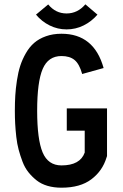

<svg xmlns="http://www.w3.org/2000/svg" viewBox="-20 -851 565 883"><path d="M262.7 -593.3Q201.7 -593.3 176.3 -533.9Q150.9 -474.6 150.9 -341.8Q150.9 -210 176 -150.1Q201.2 -90.3 262.7 -90.3Q348.6 -90.3 369.6 -149.4V-250H287.1V-352.5H472.2V-133.3L469.7 -126Q451.2 -64.9 400.1 -26.4Q349.1 12.2 262.7 12.2Q227.5 12.2 198.5 3.7Q169.4 -4.9 148.4 -21.5Q127.4 -38.1 110.8 -58.8Q94.2 -79.6 83.7 -107.2Q73.2 -134.8 65.9 -161.9Q58.6 -189 54.9 -221.7Q51.3 -254.4 49.8 -282Q48.3 -309.6 48.3 -341.8Q48.3 -379.4 50.3 -411.6Q52.2 -443.8 57.9 -481.2Q63.5 -518.6 73 -548.1Q82.5 -577.6 98.9 -606.2Q115.2 -634.8 137.2 -653.8Q159.2 -672.9 191.2 -684.3Q223.1 -695.8 262.7 -695.8Q412.6 -695.8 456.5 -538.1L357.9 -510.7Q345.2 -556.6 323 -575Q300.8 -593.3 262.7 -593.3ZM286.1 -715.8Q245.1 -715.8 208.5 -733.9Q171.9 -752 145.5 -783.7L201.7 -830.6Q235.8 -789.1 286.1 -789.1Q336.9 -789.1 372.6 -831.1L428.2 -783.7Q400.9 -752 364.3 -733.9Q327.6 -715.8 286.1 -715.8Z"/></svg>

Font: Anka/Coder Condensed
Style: Bold
Weight: 700
Width: 4
Monospace: yes
Version: Version 001.100